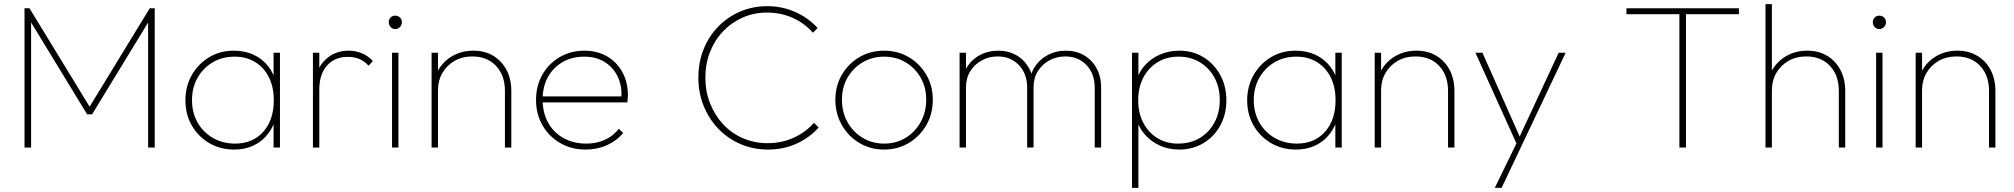

<svg xmlns="http://www.w3.org/2000/svg" viewBox="-20 -716 9776 932"><path d="M99 0V-676H123L426 -180H404L707 -676H731V0H699V-622L707 -620L427 -161H403L123 -620L131 -622V0Z M1117 10Q1049 10 995.5 -21.5Q942 -53 911 -107Q880 -161 880 -229Q880 -297 911 -351.5Q942 -406 995 -438Q1048 -470 1115 -470Q1168 -470 1210.5 -450.5Q1253 -431 1281.5 -395Q1310 -359 1321 -309V-152Q1309 -102 1280.5 -65.5Q1252 -29 1210.5 -9.5Q1169 10 1117 10ZM1121 -19Q1207 -19 1258 -76.5Q1309 -134 1309 -229Q1309 -293 1285.5 -340.5Q1262 -388 1219 -414.5Q1176 -441 1119 -441Q1059 -441 1012.5 -413.5Q966 -386 939 -338.5Q912 -291 912 -230Q912 -169 939 -121.5Q966 -74 1013.5 -46.5Q1061 -19 1121 -19ZM1308 0V-123L1317 -237L1308 -348V-460H1339V0Z M1499 0V-460H1530V0ZM1530 -281 1509 -287Q1509 -375 1555.5 -422.5Q1602 -470 1672 -470Q1706 -470 1735.5 -458Q1765 -446 1790 -420L1769 -397Q1748 -420 1723.5 -430Q1699 -440 1667 -440Q1606 -440 1568 -398.5Q1530 -357 1530 -281Z M1883 0V-460H1914V0ZM1898 -575Q1885 -575 1876 -585Q1867 -595 1867 -608Q1867 -622 1876 -631Q1885 -640 1898 -640Q1912 -640 1921.5 -631Q1931 -622 1931 -608Q1931 -595 1921.5 -585Q1912 -575 1898 -575Z M2431 0V-275Q2431 -350 2388 -396Q2345 -442 2273 -442Q2224 -442 2186.5 -420.5Q2149 -399 2127.5 -362Q2106 -325 2106 -276L2085 -288Q2085 -340 2110.5 -381Q2136 -422 2179.5 -446Q2223 -470 2278 -470Q2333 -470 2374.5 -445Q2416 -420 2439 -376Q2462 -332 2462 -275V0ZM2075 0V-460H2106V0Z M2823 10Q2754 10 2699.5 -21.5Q2645 -53 2613.5 -107.5Q2582 -162 2582 -231Q2582 -299 2612.5 -353Q2643 -407 2696.5 -438.5Q2750 -470 2817 -470Q2879 -470 2926.5 -442.5Q2974 -415 3001 -366Q3028 -317 3028 -253Q3028 -249 3027.5 -240.5Q3027 -232 3025 -219H2604V-248H3005L2996 -241Q3000 -300 2978 -345Q2956 -390 2914.5 -415.5Q2873 -441 2816 -441Q2756 -441 2710.5 -414.5Q2665 -388 2639.5 -341.5Q2614 -295 2614 -233Q2614 -169 2640.5 -121Q2667 -73 2715 -46Q2763 -19 2827 -19Q2875 -19 2915.5 -37Q2956 -55 2984 -91L3005 -70Q2974 -33 2926.5 -11.5Q2879 10 2823 10Z M3709 10Q3637 10 3575 -16.5Q3513 -43 3467 -91Q3421 -139 3395.5 -202.5Q3370 -266 3370 -339Q3370 -413 3395 -476Q3420 -539 3465.5 -586Q3511 -633 3572 -659.5Q3633 -686 3704 -686Q3777 -686 3840 -658Q3903 -630 3949 -580L3926 -557Q3886 -603 3828.5 -629Q3771 -655 3704 -655Q3640 -655 3585.5 -631Q3531 -607 3490 -564Q3449 -521 3426.5 -463.5Q3404 -406 3404 -339Q3404 -272 3427 -214Q3450 -156 3490.5 -112.5Q3531 -69 3586.5 -45Q3642 -21 3706 -21Q3774 -21 3832.5 -47.5Q3891 -74 3931 -120L3954 -97Q3909 -47 3846 -18.5Q3783 10 3709 10Z M4272 10Q4205 10 4151.5 -22Q4098 -54 4066.5 -109Q4035 -164 4035 -232Q4035 -299 4066.5 -353Q4098 -407 4151.5 -438.5Q4205 -470 4272 -470Q4338 -470 4391.5 -438.5Q4445 -407 4476.5 -353Q4508 -299 4508 -232Q4508 -163 4476.5 -108.5Q4445 -54 4391.5 -22Q4338 10 4272 10ZM4272 -19Q4330 -19 4376 -47Q4422 -75 4449 -123.5Q4476 -172 4476 -233Q4476 -292 4449 -339Q4422 -386 4376 -413.5Q4330 -441 4272 -441Q4214 -441 4167.5 -413.5Q4121 -386 4094 -339Q4067 -292 4067 -232Q4067 -171 4094 -123Q4121 -75 4167.5 -47Q4214 -19 4272 -19Z M4638 0V-460H4669V0ZM4966 0V-290Q4966 -358 4926 -400Q4886 -442 4823 -442Q4781 -442 4746 -423Q4711 -404 4690 -370.5Q4669 -337 4669 -292L4648 -293Q4648 -346 4671.5 -386Q4695 -426 4735.5 -448Q4776 -470 4826 -470Q4875 -470 4913.5 -448Q4952 -426 4974.5 -386Q4997 -346 4997 -292V0ZM5294 0V-290Q5294 -358 5254 -400Q5214 -442 5151 -442Q5109 -442 5074 -423Q5039 -404 5018 -370.5Q4997 -337 4997 -292L4976 -293Q4976 -347 5000 -386.5Q5024 -426 5064.5 -448Q5105 -470 5154 -470Q5203 -470 5241.5 -448Q5280 -426 5302.5 -385.5Q5325 -345 5325 -291V0Z M5704 10Q5652 10 5608.5 -10Q5565 -30 5534.5 -66.5Q5504 -103 5492 -152V-309Q5504 -360 5535 -396Q5566 -432 5610 -451Q5654 -470 5704 -470Q5770 -470 5821.5 -438.5Q5873 -407 5903 -352.5Q5933 -298 5933 -229Q5933 -161 5903.5 -107Q5874 -53 5822 -21.5Q5770 10 5704 10ZM5698 -19Q5758 -19 5803.5 -46Q5849 -73 5875 -121Q5901 -169 5901 -230Q5901 -292 5875 -339.5Q5849 -387 5804 -414Q5759 -441 5701 -441Q5643 -441 5599 -414Q5555 -387 5530 -339.5Q5505 -292 5505 -229Q5505 -168 5529.5 -120.5Q5554 -73 5597.5 -46Q5641 -19 5698 -19ZM5475 196V-460H5506V-348L5496 -237L5506 -123V196Z M6271 10Q6203 10 6149.5 -21.5Q6096 -53 6065 -107Q6034 -161 6034 -229Q6034 -297 6065 -351.5Q6096 -406 6149 -438Q6202 -470 6269 -470Q6322 -470 6364.5 -450.5Q6407 -431 6435.5 -395Q6464 -359 6475 -309V-152Q6463 -102 6434.5 -65.5Q6406 -29 6364.5 -9.5Q6323 10 6271 10ZM6275 -19Q6361 -19 6412 -76.5Q6463 -134 6463 -229Q6463 -293 6439.5 -340.5Q6416 -388 6373 -414.5Q6330 -441 6273 -441Q6213 -441 6166.5 -413.5Q6120 -386 6093 -338.5Q6066 -291 6066 -230Q6066 -169 6093 -121.5Q6120 -74 6167.5 -46.5Q6215 -19 6275 -19ZM6462 0V-123L6471 -237L6462 -348V-460H6493V0Z M7009 0V-275Q7009 -350 6966 -396Q6923 -442 6851 -442Q6802 -442 6764.5 -420.5Q6727 -399 6705.5 -362Q6684 -325 6684 -276L6663 -288Q6663 -340 6688.5 -381Q6714 -422 6757.5 -446Q6801 -470 6856 -470Q6911 -470 6952.5 -445Q6994 -420 7017 -376Q7040 -332 7040 -275V0ZM6653 0V-460H6684V0Z M7350 0 7142 -460H7176L7368 -28H7345L7546 -460H7580L7362 0ZM7236 196 7346 -30 7362 0 7269 196Z M8132 0V-657H8164V0ZM7875 -647V-676H8421V-647Z M8906 0V-275Q8906 -350 8863 -396Q8820 -442 8748 -442Q8699 -442 8661.5 -420.5Q8624 -399 8602.5 -362Q8581 -325 8581 -276L8560 -288Q8560 -340 8585.5 -381Q8611 -422 8654.5 -446Q8698 -470 8753 -470Q8808 -470 8849.5 -445Q8891 -420 8914 -376Q8937 -332 8937 -275V0ZM8550 0V-696H8581V0Z M9087 0V-460H9118V0ZM9102 -575Q9089 -575 9080 -585Q9071 -595 9071 -608Q9071 -622 9080 -631Q9089 -640 9102 -640Q9116 -640 9125.5 -631Q9135 -622 9135 -608Q9135 -595 9125.5 -585Q9116 -575 9102 -575Z M9635 0V-275Q9635 -350 9592 -396Q9549 -442 9477 -442Q9428 -442 9390.5 -420.5Q9353 -399 9331.5 -362Q9310 -325 9310 -276L9289 -288Q9289 -340 9314.5 -381Q9340 -422 9383.5 -446Q9427 -470 9482 -470Q9537 -470 9578.5 -445Q9620 -420 9643 -376Q9666 -332 9666 -275V0ZM9279 0V-460H9310V0Z"/></svg>

Font: Marine Company Thin
Style: Regular
Weight: 100
Designer: Rodrigo Fuenzalida
Foundry: fragTYPE
Version: Version 1.000